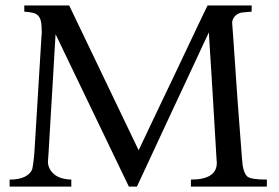

<svg xmlns="http://www.w3.org/2000/svg" viewBox="-20 -690 1030 710"><path d="M966.8 0H686V-25.9Q733.9 -25.9 757.8 -41.5Q781.7 -57.1 781.7 -87.4V-92.3Q781.7 -92.8 781.5 -93Q781.2 -93.3 781.2 -93.8Q780.8 -100.6 779.5 -122.1Q778.3 -143.6 776.4 -175Q774.4 -206.5 772.2 -244.9Q770 -283.2 767.6 -323.5Q765.1 -363.8 762.7 -403.3Q760.3 -442.9 758.1 -476.3Q755.9 -509.8 754.4 -534.7Q752.9 -559.6 752.4 -570.3Q746.6 -558.1 733.2 -529.5Q719.7 -501 701.7 -461.9Q683.6 -422.9 661.9 -376.5Q640.1 -330.1 617.9 -282.5Q595.7 -234.9 574.2 -188.7Q552.7 -142.6 534.9 -104.2Q517.1 -65.9 504.2 -38.3Q491.2 -10.7 486.3 0H456.5L185.5 -563.5Q185.1 -554.7 183.6 -532.2Q182.1 -509.8 180.4 -478.5Q178.7 -447.3 176.5 -409.7Q174.3 -372.1 171.9 -332.8Q169.4 -293.5 167.2 -255.1Q165 -216.8 163.1 -184.1Q161.1 -151.4 159.7 -127Q158.2 -102.5 157.2 -91.3Q158.2 -64.5 179.9 -45.9Q201.7 -27.3 243.7 -25.9V0H15.6V-25.9Q50.8 -25.9 71.5 -36.4Q92.3 -46.9 99.1 -64Q101.6 -75.2 104 -94Q106.4 -112.8 107.9 -137.7L133.3 -554.2Q134.3 -560.5 134.3 -565.2Q134.3 -569.8 134.3 -575.2Q134.3 -598.6 131.1 -612.1Q127.9 -625.5 120.4 -632.8Q112.8 -640.1 100.6 -642.8Q88.4 -645.5 69.8 -647V-669.9H235.8L492.7 -134.3Q494.1 -137.2 505.6 -161.6Q517.1 -186 535.2 -224.1Q553.2 -262.2 575.9 -309.6Q598.6 -356.9 622.1 -406.2Q645.5 -455.6 667.7 -502.4Q689.9 -549.3 707.5 -586.4Q725.1 -623.5 736.1 -646.2Q747.1 -668.9 747.6 -669.9H910.6V-647L873 -643.6Q856.9 -639.6 848.1 -629.4Q839.4 -619.1 838.4 -606.9Q839.8 -588.9 842 -557.6Q844.2 -526.4 846.9 -487.5Q849.6 -448.7 852.5 -404.8Q855.5 -360.8 858.6 -317.1Q861.8 -273.4 865 -232.7Q868.2 -191.9 870.6 -159.2Q873 -126.5 874.8 -104.7Q876.5 -83 877.4 -77.1Q882.8 -48.8 893.6 -38.1Q905.3 -25.9 966.8 -25.9Z"/></svg>

Font: XB Niloofar
Style: Regular
Weight: 400
Designer: Behnam
Foundry: Irmug
Version: Version 7.201 2008